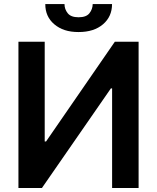

<svg xmlns="http://www.w3.org/2000/svg" viewBox="-20 -935 781 955"><path d="M71.7 0V-727.3H202.4V-231.5H209.2L551.1 -727.3H669.4V0H537.6V-495.4H531.6L188.6 0ZM205.3 -914.8H300.8Q300.8 -889.2 316.8 -869.3Q332.7 -849.1 370.7 -849.1Q409.1 -849.1 424.7 -869Q440.7 -889.2 441.1 -914.8H537.3Q537.3 -852.6 492.5 -814.3Q447.4 -775.6 370.7 -775.6Q332 -775.6 302.4 -785.3Q272.7 -795.1 250 -814.3Q204.9 -852.6 205.3 -914.8Z"/></svg>

Font: Inter P Semi Bold
Style: Regular
Weight: 600
Designer: Rasmus Andersson
Foundry: rsms
Version: Version 3.018;git-588b23468